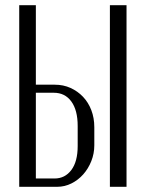

<svg xmlns="http://www.w3.org/2000/svg" viewBox="-20 -719 561 739"><path d="M191 -393Q224 -393 251.5 -380.5Q279 -368 299.5 -346.5Q320 -325 331.5 -295Q343 -265 343 -229V-160Q343 -128 331.5 -99Q320 -70 300.5 -48Q281 -26 255 -13Q229 0 200 0H54V-699H118V-393ZM467 -699V0H403V-699ZM279 -234Q279 -295 254.5 -328.5Q230 -362 187 -362H118V-32H190Q230 -32 254.5 -64.5Q279 -97 279 -157Z"/></svg>

Font: Moniqa Paragraph
Style: Regular
Weight: 400
Designer: Rajesh Rajput
Foundry: Rajesh Rajput
Version: Version 1.000